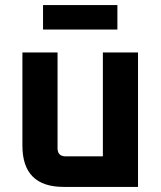

<svg xmlns="http://www.w3.org/2000/svg" viewBox="-20 -734 634 754"><path d="M68 -162V-528H206V-152Q206 -120 238 -120H384V-528H522V0H230Q68 0 68 -162ZM149 -618V-714H441V-618Z"/></svg>

Font: Oxanium ExtraLight
Style: Bold
Weight: 700
Version: Version 2.000